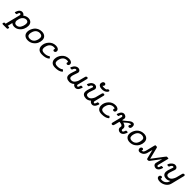

<svg xmlns="http://www.w3.org/2000/svg" viewBox="679 -3104 5689 5689"><g transform="rotate(45 3523.5 -259.5)"><path d="M44.9 172.9Q49.8 130.9 64 123Q69.8 119.1 84 119.1H116.2L127.9 68.8L231.9 -344.2Q235.8 -360.4 235.8 -368.2Q235.8 -383.3 224.9 -392.6Q213.9 -401.9 200.2 -401.9Q182.1 -401.9 171.6 -381.3Q161.1 -360.8 154.5 -336.4Q147.9 -312 144 -308.1Q139.2 -304.2 126 -304.2H90.8Q69.8 -304.2 69.8 -316.9Q69.8 -324.7 78.4 -348.9Q86.9 -373 103 -403.1Q119.1 -433.1 148.7 -455.6Q178.2 -478 212.9 -478Q284.7 -478 314.9 -419.9Q392.1 -478 474.1 -478Q548.3 -478 594.2 -435.1Q640.1 -392.1 640.1 -312Q640.1 -241.2 609.1 -170.2Q578.1 -99.1 511.5 -46.6Q444.8 5.9 358.9 5.9Q292 5.9 242.2 -36.1L204.1 119.1H243.2Q275.4 119.1 274.9 141.1Q274.9 160.2 265.1 180.2Q259.3 194.3 235.8 193.8H75.2Q44.9 193.8 44.9 172.9ZM279.8 -168.9Q279.8 -127.9 303 -98.9Q326.2 -69.8 373 -69.8Q413.1 -69.8 445.1 -89.8Q477.1 -109.9 496.1 -138.4Q515.1 -167 527.6 -202.4Q540 -237.8 544.4 -265.4Q548.8 -293 548.8 -313Q548.8 -360.8 523.4 -381.3Q498 -401.9 460.9 -401.9Q414.1 -401.9 371.6 -369.9Q329.1 -337.9 306.2 -284.2Q301.3 -271 290.5 -229.5Q279.8 -188 279.8 -168.9Z M736.8 -167Q736.8 -216.8 756.3 -270Q775.9 -323.2 811.8 -370.6Q847.7 -418 907.7 -448Q967.8 -478 1041 -478Q1127 -478 1178.5 -432.6Q1230 -387.2 1230 -305.2Q1230 -231.9 1196 -162.4Q1162.1 -92.8 1090.6 -43.5Q1019 5.9 925.8 5.9Q839.8 5.9 788.3 -39.6Q736.8 -85 736.8 -167ZM829.1 -168Q829.1 -69.8 939.9 -69.8Q996.1 -69.8 1037.6 -96.4Q1079.1 -123 1099.6 -163.1Q1120.1 -203.1 1128.9 -238.5Q1137.7 -273.9 1137.7 -304.2Q1137.7 -358.4 1105.7 -380.6Q1073.7 -402.8 1026.9 -402.8Q981.9 -402.8 945.3 -385Q908.7 -367.2 887.7 -340.6Q866.7 -314 852.8 -280.5Q838.9 -247.1 834 -219Q829.1 -190.9 829.1 -168Z M1327.6 -167Q1327.6 -286.1 1413.1 -382.1Q1498.5 -478 1630.9 -478Q1690.9 -478 1729.2 -451.4Q1767.6 -424.8 1767.6 -381.8Q1767.6 -346.7 1748 -329.3Q1728.5 -312 1706.5 -312Q1689.5 -312 1677.5 -323Q1665.5 -334 1665.5 -351.1Q1665.5 -367.2 1678.7 -387.2Q1653.8 -402.3 1618.7 -401.9Q1571.8 -401.9 1534.7 -382.8Q1497.6 -363.8 1476.6 -336.4Q1455.6 -309.1 1442.1 -275.1Q1428.7 -241.2 1424.3 -214.6Q1419.9 -188 1419.9 -168Q1419.9 -69.8 1536.6 -69.8Q1589.8 -69.8 1627.7 -78.4Q1665.5 -86.9 1680.2 -96.4Q1694.8 -106 1705.8 -114.5Q1716.8 -123 1721.7 -123Q1728.5 -123 1746.1 -104.5Q1763.7 -85.9 1765.6 -80.1Q1768.6 -71.3 1754.9 -59.1Q1680.7 5.9 1524.9 5.9Q1420.9 5.9 1374.3 -43Q1327.6 -91.8 1327.6 -167Z M1877.4 -167Q1877.4 -286.1 1962.9 -382.1Q2048.3 -478 2180.7 -478Q2240.7 -478 2279.1 -451.4Q2317.4 -424.8 2317.4 -381.8Q2317.4 -346.7 2297.9 -329.3Q2278.3 -312 2256.3 -312Q2239.3 -312 2227.3 -323Q2215.3 -334 2215.3 -351.1Q2215.3 -367.2 2228.5 -387.2Q2203.6 -402.3 2168.5 -401.9Q2121.6 -401.9 2084.5 -382.8Q2047.4 -363.8 2026.4 -336.4Q2005.4 -309.1 1991.9 -275.1Q1978.5 -241.2 1974.1 -214.6Q1969.7 -188 1969.7 -168Q1969.7 -69.8 2086.4 -69.8Q2139.6 -69.8 2177.5 -78.4Q2215.3 -86.9 2230 -96.4Q2244.6 -106 2255.6 -114.5Q2266.6 -123 2271.5 -123Q2278.3 -123 2295.9 -104.5Q2313.5 -85.9 2315.4 -80.1Q2318.4 -71.3 2304.7 -59.1Q2230.5 5.9 2074.7 5.9Q1970.7 5.9 1924.1 -43Q1877.4 -91.8 1877.4 -167Z M2389.2 -316.9Q2389.2 -329.1 2401.1 -354Q2413.1 -378.9 2433.1 -407.5Q2453.1 -436 2488.3 -457Q2523.4 -478 2562.5 -478Q2605.5 -478 2634.3 -453.1Q2663.1 -428.2 2663.1 -388.2Q2663.1 -368.2 2629.2 -278.6Q2595.2 -189 2595.2 -146Q2595.2 -69.8 2681.2 -69.8Q2713.4 -69.8 2741.9 -86.4Q2770.5 -103 2789.8 -129.4Q2809.1 -155.8 2821.3 -178Q2833.5 -200.2 2840.3 -221.2Q2843.3 -228 2868.4 -330.6Q2893.6 -433.1 2897.5 -440.9Q2911.6 -471.7 2944.3 -472.2Q2960.4 -472.2 2970.5 -462.6Q2980.5 -453.1 2980.5 -437Q2980.5 -430.2 2976.1 -416L2904.3 -126Q2900.4 -111.8 2900.4 -105Q2900.4 -89.8 2911.4 -79.8Q2922.4 -69.8 2936.5 -69.8Q2959.5 -69.8 2974.9 -116.9Q2990.2 -164.1 2992.2 -165Q2997.1 -168.9 3011.2 -168.9H3043.5Q3066.4 -168.9 3066.4 -153.8Q3066.4 -147 3057.9 -124Q3049.3 -101.1 3033.9 -70.6Q3018.6 -40 2989 -17.1Q2959.5 5.9 2924.3 5.9Q2907.2 5.9 2890.4 2Q2873.5 -2 2851.3 -17.6Q2829.1 -33.2 2818.4 -58.1Q2793.5 -37.1 2776.4 -25.6Q2759.3 -14.2 2729.2 -4.2Q2699.2 5.9 2666.5 5.9Q2600.6 5.9 2553.5 -25.1Q2506.3 -56.2 2506.3 -129.9Q2506.3 -184.1 2540.3 -276.1Q2574.2 -368.2 2574.2 -375Q2574.2 -387.2 2566.2 -394.5Q2558.1 -401.9 2547.4 -401.9Q2525.4 -401.9 2504.4 -379.9Q2483.4 -357.9 2471.2 -321.8Q2467.3 -309.6 2462.9 -306.9Q2458.5 -304.2 2447.3 -304.2H2415.5Q2389.2 -303.7 2389.2 -316.9Z M3088.9 -316.9Q3088.9 -329.1 3100.8 -354Q3112.8 -378.9 3132.8 -407.5Q3152.8 -436 3188 -457Q3223.1 -478 3262.2 -478Q3305.2 -478 3334 -453.1Q3362.8 -428.2 3362.8 -388.2Q3362.8 -368.2 3328.9 -278.6Q3294.9 -189 3294.9 -146Q3294.9 -69.8 3380.9 -69.8Q3413.1 -69.8 3441.7 -86.4Q3470.2 -103 3489.5 -129.4Q3508.8 -155.8 3521 -178Q3533.2 -200.2 3540 -221.2Q3543 -228 3568.1 -330.6Q3593.3 -433.1 3597.2 -440.9Q3611.3 -471.7 3644 -472.2Q3660.2 -472.2 3670.2 -462.6Q3680.2 -453.1 3680.2 -437Q3680.2 -430.2 3675.8 -416L3604 -126Q3600.1 -111.8 3600.1 -105Q3600.1 -89.8 3611.1 -79.8Q3622.1 -69.8 3636.2 -69.8Q3659.2 -69.8 3674.6 -116.9Q3689.9 -164.1 3691.9 -165Q3696.8 -168.9 3710.9 -168.9H3743.2Q3766.1 -168.9 3766.1 -153.8Q3766.1 -147 3757.6 -124Q3749 -101.1 3733.6 -70.6Q3718.3 -40 3688.7 -17.1Q3659.2 5.9 3624 5.9Q3606.9 5.9 3590.1 2Q3573.2 -2 3551 -17.6Q3528.8 -33.2 3518.1 -58.1Q3493.2 -37.1 3476.1 -25.6Q3459 -14.2 3429 -4.2Q3398.9 5.9 3366.2 5.9Q3300.3 5.9 3253.2 -25.1Q3206.1 -56.2 3206.1 -129.9Q3206.1 -184.1 3240 -276.1Q3273.9 -368.2 3273.9 -375Q3273.9 -387.2 3265.9 -394.5Q3257.8 -401.9 3247.1 -401.9Q3225.1 -401.9 3204.1 -379.9Q3183.1 -357.9 3170.9 -321.8Q3167 -309.6 3162.6 -306.9Q3158.2 -304.2 3147 -304.2H3115.2Q3088.9 -303.7 3088.9 -316.9ZM3355 -621.1Q3355 -629.9 3357.9 -644Q3360.8 -658.2 3367.9 -676Q3375 -693.8 3392.1 -706.5Q3409.2 -719.2 3432.1 -719.2Q3453.1 -719.2 3468 -705.1Q3482.9 -690.9 3482.9 -668.9Q3482.9 -636.7 3446.8 -608.9Q3473.6 -600.1 3514.2 -600.1Q3552.2 -600.1 3576.2 -606Q3600.1 -611.8 3608.6 -620.8Q3617.2 -629.9 3622.1 -638.4Q3627 -647 3633.5 -653.1Q3640.1 -659.2 3653.8 -659.2H3668.9Q3698.7 -659.2 3699.2 -638.2Q3699.2 -601.1 3645 -561.5Q3590.8 -522 3504.9 -522Q3437 -522 3396 -549.6Q3355 -577.1 3355 -621.1Z M3826.7 -167Q3826.7 -286.1 3912.1 -382.1Q3997.6 -478 4129.9 -478Q4189.9 -478 4228.3 -451.4Q4266.6 -424.8 4266.6 -381.8Q4266.6 -346.7 4247.1 -329.3Q4227.5 -312 4205.6 -312Q4188.5 -312 4176.5 -323Q4164.6 -334 4164.6 -351.1Q4164.6 -367.2 4177.7 -387.2Q4152.8 -402.3 4117.7 -401.9Q4070.8 -401.9 4033.7 -382.8Q3996.6 -363.8 3975.6 -336.4Q3954.6 -309.1 3941.2 -275.1Q3927.7 -241.2 3923.3 -214.6Q3918.9 -188 3918.9 -168Q3918.9 -69.8 4035.6 -69.8Q4088.9 -69.8 4126.7 -78.4Q4164.6 -86.9 4179.2 -96.4Q4193.8 -106 4204.8 -114.5Q4215.8 -123 4220.7 -123Q4227.5 -123 4245.1 -104.5Q4262.7 -85.9 4264.6 -80.1Q4267.6 -71.3 4253.9 -59.1Q4179.7 5.9 4023.9 5.9Q3919.9 5.9 3873.3 -43Q3826.7 -91.8 3826.7 -167Z M4338.4 -317.9Q4338.4 -324.7 4346.9 -348.4Q4355.5 -372.1 4371.1 -402.1Q4386.7 -432.1 4416 -455.1Q4445.3 -478 4481.4 -478Q4525.4 -478 4559.6 -451.4Q4593.8 -424.8 4593.8 -378.9Q4593.8 -360.8 4576.7 -297.9Q4614.7 -314 4666.3 -361.1Q4717.8 -408.2 4766.1 -443.1Q4814.5 -478 4861.3 -478Q4897.5 -478 4915.5 -453.1Q4933.6 -428.2 4933.6 -388.2Q4933.6 -333 4914.1 -312Q4894.5 -291 4868.7 -291Q4850.6 -291 4839.1 -301.5Q4827.6 -312 4827.6 -329.1Q4827.6 -347.2 4841.1 -365Q4854.5 -382.8 4854.5 -390.1Q4854.5 -405.3 4832.5 -400.9Q4817.4 -398.9 4801.5 -391.8Q4785.6 -384.8 4773.7 -378.4Q4761.7 -372.1 4742.2 -356Q4722.7 -339.8 4714.1 -332.5Q4705.6 -325.2 4681.2 -303Q4656.7 -280.8 4649.4 -274.9Q4699.2 -263.7 4737.8 -235.4Q4776.4 -207 4776.4 -154.8Q4776.4 -143.6 4773.9 -129.9Q4771.5 -116.2 4771.5 -108.9Q4771.5 -91.8 4783 -80.8Q4794.4 -69.8 4809.6 -69.8Q4830.6 -69.8 4844.5 -89.8Q4858.4 -109.9 4866 -135Q4873.5 -160.2 4876.5 -163.1Q4882.3 -168.9 4914.6 -168.9H4926.8Q4951.7 -168.9 4951.7 -154.8Q4951.7 -145 4941.7 -120.6Q4931.6 -96.2 4914.1 -67.1Q4896.5 -38.1 4865 -16.1Q4833.5 5.9 4797.4 5.9Q4751.5 5.9 4717 -22.5Q4682.6 -50.8 4682.6 -99.1Q4682.6 -106 4685.5 -121.1Q4688.5 -136.2 4688.5 -144Q4688.5 -204.1 4554.7 -210.9Q4512.7 -32.7 4503.4 -19Q4488.3 4.9 4460.4 4.9Q4445.3 4.9 4434.8 -4.2Q4424.3 -13.2 4424.3 -28.8Q4424.3 -34.7 4429.7 -60.1L4500.5 -340.8Q4504.4 -356.9 4504.4 -367.2Q4504.4 -383.3 4493.4 -392.6Q4482.4 -401.9 4469.7 -401.9Q4463.9 -401.9 4458.3 -399.4Q4452.6 -397 4448 -390.4Q4443.4 -383.8 4440.4 -379.4Q4437.5 -375 4433.6 -364.5Q4429.7 -354 4428.2 -349.6Q4426.8 -345.2 4423.1 -333Q4419.4 -320.8 4419.4 -318.8Q4414.6 -303.7 4396.5 -304.2H4363.8Q4338.4 -303.7 4338.4 -317.9Z M5012.2 -167Q5012.2 -216.8 5031.7 -270Q5051.3 -323.2 5087.2 -370.6Q5123 -418 5183.1 -448Q5243.2 -478 5316.4 -478Q5402.3 -478 5453.9 -432.6Q5505.4 -387.2 5505.4 -305.2Q5505.4 -231.9 5471.4 -162.4Q5437.5 -92.8 5366 -43.5Q5294.4 5.9 5201.2 5.9Q5115.2 5.9 5063.7 -39.6Q5012.2 -85 5012.2 -167ZM5104.5 -168Q5104.5 -69.8 5215.3 -69.8Q5271.5 -69.8 5313 -96.4Q5354.5 -123 5375 -163.1Q5395.5 -203.1 5404.3 -238.5Q5413.1 -273.9 5413.1 -304.2Q5413.1 -358.4 5381.1 -380.6Q5349.1 -402.8 5302.2 -402.8Q5257.3 -402.8 5220.7 -385Q5184.1 -367.2 5163.1 -340.6Q5142.1 -314 5128.2 -280.5Q5114.3 -247.1 5109.4 -219Q5104.5 -190.9 5104.5 -168Z M5530.8 -74.2Q5530.8 -109.4 5550.3 -127.2Q5569.8 -145 5591.8 -145Q5608.9 -145 5620.8 -134Q5632.8 -123 5632.8 -106Q5632.8 -89.8 5619.6 -69.8Q5667.5 -71.8 5688.2 -99.9Q5709 -127.9 5721.7 -181.2L5783.7 -431.2Q5789.6 -457 5795.9 -469.2L5794.9 -472.2H5848.6Q5867.7 -472.2 5873.3 -464.6Q5878.9 -457 5884.8 -433.1L5965.8 -111.8Q5971.7 -89.8 5973.6 -79.1L6237.8 -428.2Q6260.7 -458 6268.3 -465.1Q6275.9 -472.2 6291 -472.2H6331.1Q6353 -472.2 6353 -459Q6353 -457 6348.6 -439L6271 -125Q6268.1 -113.8 6268.1 -105Q6268.1 -88.9 6279.1 -79.3Q6290 -69.8 6302.7 -69.8Q6311.5 -69.8 6319.6 -75.4Q6327.6 -81.1 6333.3 -92.5Q6338.9 -104 6341.8 -112.5Q6344.7 -121.1 6348.9 -135.5Q6353 -149.9 6354 -152.8Q6358.9 -168.9 6377 -168.9H6412.1Q6434.1 -168.9 6434.1 -154.8Q6434.1 -147.9 6426 -124.5Q6418 -101.1 6401.9 -71Q6385.7 -41 6356.2 -18.1Q6326.7 4.9 6291 4.9Q6246.1 4.9 6212.4 -22Q6178.7 -48.8 6178.7 -94.2Q6178.7 -97.2 6178.7 -99.6Q6178.7 -102.1 6179.2 -105Q6179.7 -107.9 6180.7 -112.5Q6181.6 -117.2 6182.9 -122.1Q6184.1 -127 6186.5 -137Q6189 -147 6191.4 -157Q6193.8 -167 6198.2 -184.6Q6202.6 -202.1 6207.3 -220Q6211.9 -237.8 6219 -265.9Q6226.1 -293.9 6232.9 -323.2Q6224.1 -310.1 6204.1 -284.2L6010.7 -28.8Q5996.6 -10.7 5986.3 -5.4Q5976.1 0 5959 0H5944.8Q5933.6 0 5927.7 -1.5Q5921.9 -2.9 5916.3 -9.5Q5910.6 -16.1 5906.7 -29.8Q5839.8 -287.6 5835.9 -310.1Q5795.9 -147.9 5788.1 -128.9Q5760.3 -58.1 5709.5 -26.6Q5658.7 4.9 5610.8 4.9Q5571.8 4.9 5551.3 -18.6Q5530.8 -42 5530.8 -74.2Z M6456.5 -317.9Q6456.5 -335.9 6475.6 -372.1Q6494.6 -408.2 6537.1 -443.1Q6579.6 -478 6629.9 -478Q6672.9 -478 6701.7 -453.1Q6730.5 -428.2 6730.5 -388.2Q6730.5 -368.2 6696.5 -277.6Q6662.6 -187 6662.6 -145Q6662.6 -69.8 6749.5 -69.8Q6783.7 -69.8 6814.2 -89.8Q6844.7 -109.9 6864.3 -140.4Q6883.8 -170.9 6895.8 -197Q6907.7 -223.1 6912.6 -243.2Q6958.5 -431.2 6963.9 -440.9Q6978 -471.7 7010.7 -472.2Q7025.9 -472.2 7036.4 -462.6Q7046.9 -453.1 7046.9 -437Q7046.9 -432.1 7041.5 -410.2L6944.8 -20Q6932.6 29.8 6915.5 59.1Q6877.4 123 6805.7 161.6Q6733.9 200.2 6656.7 200.2Q6592.8 200.2 6555.2 177Q6517.6 153.8 6517.6 115.2Q6517.6 88.4 6535.2 68.6Q6552.7 48.8 6577.6 48.8Q6594.7 48.8 6606.7 59.3Q6618.7 69.8 6618.7 86.9Q6618.7 100.1 6609.9 118.2Q6632.8 125 6663.6 125Q6733.4 125 6782 90.6Q6830.6 56.2 6847.7 12.2Q6852.5 -2 6861.8 -39.1Q6796.9 5.9 6734.9 5.9Q6691.9 5.9 6658.2 -4.6Q6624.5 -15.1 6599.1 -47.1Q6573.7 -79.1 6573.7 -129.9Q6573.7 -184.1 6607.7 -276.1Q6641.6 -368.2 6641.6 -375Q6641.6 -387.2 6633.5 -394.5Q6625.5 -401.9 6614.7 -401.9Q6594.7 -401.9 6574.7 -381.8Q6554.7 -361.8 6543.5 -334Q6541.5 -330.1 6538.6 -322Q6535.6 -314 6535.2 -312.5Q6534.7 -311 6531.7 -308.1Q6528.8 -305.2 6525.1 -304.7Q6521.5 -304.2 6514.6 -304.2H6483.9Q6456.5 -303.7 6456.5 -317.9Z"/></g></svg>

Font: CMU Concrete
Style: BoldItalic
Weight: 700
Italic angle: -14.04°
Version: Version 0.7.0